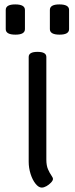

<svg xmlns="http://www.w3.org/2000/svg" viewBox="-20 -840 340 870"><path d="M190 -582V-117Q190 -90 197.5 -73Q205 -56 212.5 -45.5Q220 -35 220 -29Q220 -22 211 -12.5Q202 -3 190.5 3.5Q179 10 169 10Q155 10 141 -7.5Q127 -25 118.5 -52Q110 -79 110 -107V-582Q110 -605 150 -605Q190 -605 190 -582ZM93 -708Q93 -683 50 -683Q6 -683 6 -708V-795Q6 -820 49 -820Q93 -820 93 -795ZM293 -708Q293 -683 250 -683Q206 -683 206 -708V-795Q206 -820 249 -820Q293 -820 293 -795Z"/></svg>

Font: Offside
Style: Regular
Weight: 400
Designer: Eduardo Rodriguez Tunni
Foundry: Eduardo Rodriguez Tunni
Version: Version 1.002; ttfautohint (v1.8.4.7-5d5b);gftools[0.9.23]